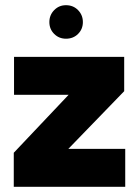

<svg xmlns="http://www.w3.org/2000/svg" viewBox="-20 -719 534 739"><path d="M234 -570Q207 -570 188.5 -588.5Q170 -607 170 -634Q170 -661 188.5 -680Q207 -699 234 -699Q262 -699 280.5 -680Q299 -661 299 -634Q299 -607 280.5 -588.5Q262 -570 234 -570ZM458 -368 243 -146H462V0H33V-131L244 -354H34V-500H458Z"/></svg>

Font: Albert Sans Black
Style: Regular
Weight: 900
Designer: Andreas Rasmussen
Foundry: a.Foundry
Version: Version 1.025